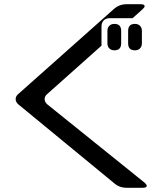

<svg xmlns="http://www.w3.org/2000/svg" viewBox="-20 -784 768 908"><path d="M460 -568V-659Q460 -677 470.5 -687.5Q481 -698 499 -698H607L654 -740Q664 -749 664 -755Q664 -764 645 -764H578Q543 -764 517 -740L66 -339Q54 -329 54 -315Q54 -302 66 -291L517 80Q543 104 578 104H655Q674 104 674 95Q674 89 664 80L203 -291Q191 -302 191 -315Q191 -329 203 -339ZM618 -546Q633 -546 642 -555Q651 -564 651 -579V-638Q651 -653 642 -662Q633 -671 618 -671Q586 -671 586 -638V-579Q586 -546 618 -546ZM521 -546Q553 -546 553 -579V-638Q553 -671 521 -671Q506 -671 497 -662Q488 -653 488 -638V-579Q488 -564 497 -555Q506 -546 521 -546Z"/></svg>

Font: WDXL Lubrifont SC
Style: Regular
Weight: 400
Designer: [WDXL Lubrifont] Copyright 2020-2022 (c) NightFurySL2001, Skr-ZERO; [ZCOOL QingKe HuangYou] Copyright 2018-2022 (c) The 
Version: Version 2.001;hotconv 1.1.1;makeotfexe 2.6.0